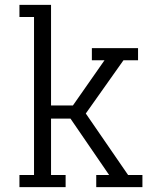

<svg xmlns="http://www.w3.org/2000/svg" viewBox="-20 -770 636 790"><path d="M60 -700H120V-50H60V0H250V-50H190V-282H270L429 -50H376V0H566V-50H507L333 -303L488 -522H548V-572H358V-522H410L280 -336H190V-750H60Z"/></svg>

Font: Glegoo
Style: Regular
Weight: 400
Version: Version 2.0.1; ttfautohint (v0.9) -r 48 -G 60